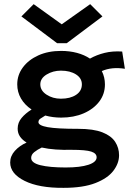

<svg xmlns="http://www.w3.org/2000/svg" viewBox="-20 -725 640 924"><path d="M274 -159Q234 -159 198 -169Q185 -161 175 -154.5Q165 -148 165 -137Q165 -121 209.5 -113Q254 -105 357 -105Q430 -105 473 -88Q516 -71 534.5 -42Q553 -13 553 22Q553 61 525.5 97Q498 133 439 156Q380 179 286 179Q168 180 98.5 145.5Q29 111 29 57Q29 26 51.5 1Q74 -24 108 -39Q88 -51 76.5 -67.5Q65 -84 65 -106Q65 -135 84 -157.5Q103 -180 132 -198Q99 -220 81 -251Q63 -282 63 -319Q63 -364 90 -400.5Q117 -437 164.5 -458.5Q212 -480 274 -480Q315 -480 350.5 -470.5Q386 -461 413 -443Q445 -461 483.5 -470.5Q522 -480 568 -477L581 -394Q518 -404 470 -383Q485 -353 485 -319Q485 -272 457.5 -236Q430 -200 382.5 -179.5Q335 -159 274 -159ZM273 -250Q318 -250 346 -268.5Q374 -287 374 -319Q374 -349 345.5 -367Q317 -385 273 -385Q235 -385 204.5 -366.5Q174 -348 174 -319Q174 -289 204 -269.5Q234 -250 273 -250ZM130 35Q130 59 174.5 70Q219 81 296 81Q366 81 405.5 68Q445 55 445 32Q445 13 419 4.5Q393 -4 324 -4Q285 -3 248.5 -5.5Q212 -8 181 -15Q160 -5 145 7Q130 19 130 35ZM142 -705 277 -608 414 -705 473 -646 301 -517H255L83 -646Z"/></svg>

Font: Inconsolata Expanded ExtraBold
Style: Regular
Weight: 800
Width: 7
Monospace: yes
Designer: Raph Levien, Cyreal, Brenton Simpson
Foundry: Raph Levien, Cyreal, Google
Version: Version 3.001; ttfautohint (v1.8.2.53-6de2)